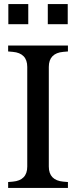

<svg xmlns="http://www.w3.org/2000/svg" viewBox="-20 -924 374 944"><path d="M220 -105Q220 -71 238 -52.5Q256 -34 291 -31L314 -29V0H20V-29L43 -31Q78 -34 96 -52.5Q114 -71 114 -105V-595Q114 -629 96 -647.5Q78 -666 43 -669L20 -671V-700H314V-671L291 -669Q256 -666 238 -647.5Q220 -629 220 -595ZM21 -805V-904H119V-805ZM215 -805V-904H313V-805Z"/></svg>

Font: Redaction
Style: Regular
Weight: 400
Designer: Jeremy Mickel / Forest Young
Foundry: MCKL
Version: Version 2.001; Redaction